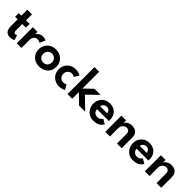

<svg xmlns="http://www.w3.org/2000/svg" viewBox="328 -2071 3466 3466"><g transform="rotate(45 2060.5 -338.0)"><path d="M210 12Q137.5 12 107 -38Q82 -78 82 -141V-316.5H17V-410.5H82V-563H202V-410.5H294V-316.5H202V-158Q202 -96 235.5 -96Q257.5 -96 276 -109.5L307 -13Q264 12 210 12Z M496 0H376V-410.5H496V-350.5Q497.5 -350.5 501.5 -356.5Q520.5 -388.5 569 -412Q591.5 -422.5 621 -422.5Q674.5 -422.5 709.5 -398L659 -295Q645.5 -306 618.5 -313.5Q605.5 -317 588 -317Q561 -317 543.2 -305Q525.5 -293 515 -276Q504.5 -259 500.2 -243.5Q496 -228 496 -220.5Z M958.5 12Q889 12 838.2 -16Q787.5 -44 760 -92.8Q732.5 -141.5 732.5 -204Q732.5 -268.5 762.2 -317.8Q792 -367 843 -394.8Q894 -422.5 958.5 -422.5Q1025 -422.5 1075.5 -393.8Q1126 -365 1154.8 -315.5Q1183.5 -266 1183.5 -204Q1183.5 -141 1155 -92.2Q1126.5 -43.5 1075.8 -15.8Q1025 12 958.5 12ZM959.5 -91.5Q1008 -91.5 1039 -122.2Q1070 -153 1070 -205Q1070 -240.5 1054.8 -266Q1039.5 -291.5 1014.5 -305.2Q989.5 -319 959.5 -319Q930 -319 904.8 -305.5Q879.5 -292 864 -266.5Q848.5 -241 848.5 -205Q848.5 -153 879 -122.2Q909.5 -91.5 959.5 -91.5Z M1467 12Q1402.5 12 1352 -15.5Q1301.5 -43 1272.5 -92Q1243.5 -141 1243.5 -206.5Q1243.5 -273.5 1274 -321.8Q1304.5 -370 1355.5 -396.2Q1406.5 -422.5 1467 -422.5Q1534.5 -422.5 1589 -389L1534 -298Q1506 -319 1467.5 -319Q1439 -319 1414.5 -305Q1390 -291 1374.8 -265.5Q1359.5 -240 1359.5 -205.5Q1359.5 -170 1375.2 -144.5Q1391 -119 1415.8 -105.2Q1440.5 -91.5 1467.5 -91.5Q1508 -91.5 1534 -112L1589.5 -20Q1534.5 12 1467 12Z M2122 0H1966.5L1792 -170V0H1672V-688H1792V-259.5L1949 -410.5H2105L1902 -214Z M2335 12Q2270.5 12 2223 -19Q2175.5 -50 2149.5 -100.8Q2123.5 -151.5 2123.5 -210Q2123.5 -270 2150.2 -318Q2177 -366 2225 -394.2Q2273 -422.5 2337 -422.5Q2396.5 -422.5 2443.2 -398Q2490 -373.5 2517.2 -326Q2544.5 -278.5 2544.5 -209Q2544.5 -196 2544 -183.5H2242Q2242 -153 2256.8 -131Q2271.5 -109 2294.2 -97.2Q2317 -85.5 2341 -85.5Q2381 -85.5 2403 -99.5Q2425 -113.5 2445 -140.5L2537.5 -87Q2515.5 -56 2489.8 -33.8Q2464 -11.5 2427.2 0.2Q2390.5 12 2335 12ZM2424 -260Q2423.5 -275.5 2414.2 -294.2Q2405 -313 2386.5 -326.8Q2368 -340.5 2340 -340.5Q2312 -340.5 2291.2 -327.8Q2270.5 -315 2258.8 -296.5Q2247 -278 2246 -260Z M3055 0H2935V-234.5Q2935 -285.5 2914.2 -306.2Q2893.5 -327 2857.5 -327Q2832.5 -327 2809.2 -312.2Q2786 -297.5 2771 -272.2Q2756 -247 2756 -216V0H2636V-410.5H2756V-342Q2763 -361.5 2783.2 -379.8Q2803.5 -398 2833.5 -410.2Q2863.5 -422.5 2898.5 -422.5Q2963 -422.5 3004.5 -391.5Q3055 -353.5 3055 -270.5Z M3345 12Q3280.5 12 3233 -19Q3185.5 -50 3159.5 -100.8Q3133.5 -151.5 3133.5 -210Q3133.5 -270 3160.2 -318Q3187 -366 3235 -394.2Q3283 -422.5 3347 -422.5Q3406.5 -422.5 3453.2 -398Q3500 -373.5 3527.2 -326Q3554.5 -278.5 3554.5 -209Q3554.5 -196 3554 -183.5H3252Q3252 -153 3266.8 -131Q3281.5 -109 3304.2 -97.2Q3327 -85.5 3351 -85.5Q3391 -85.5 3413 -99.5Q3435 -113.5 3455 -140.5L3547.5 -87Q3525.5 -56 3499.8 -33.8Q3474 -11.5 3437.2 0.2Q3400.5 12 3345 12ZM3434 -260Q3433.5 -275.5 3424.2 -294.2Q3415 -313 3396.5 -326.8Q3378 -340.5 3350 -340.5Q3322 -340.5 3301.2 -327.8Q3280.5 -315 3268.8 -296.5Q3257 -278 3256 -260Z M4065 0H3945V-234.5Q3945 -285.5 3924.2 -306.2Q3903.5 -327 3867.5 -327Q3842.5 -327 3819.2 -312.2Q3796 -297.5 3781 -272.2Q3766 -247 3766 -216V0H3646V-410.5H3766V-342Q3773 -361.5 3793.2 -379.8Q3813.5 -398 3843.5 -410.2Q3873.5 -422.5 3908.5 -422.5Q3973 -422.5 4014.5 -391.5Q4065 -353.5 4065 -270.5Z"/></g></svg>

Font: Lucymar Sans SemiBold
Style: Regular
Weight: 600
Foundry: The League of Moveable Type (original font) / Main changes by Cristiano Sobral with portions from Mirco Monsees
Version: Version 2.001;August 30, 2020;FontCreator 13.0.0.2681 64-bit